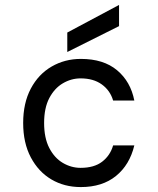

<svg xmlns="http://www.w3.org/2000/svg" viewBox="-20 -747 640 779"><path d="M308 12Q241 12 188.5 -19Q136 -50 105 -108.5Q74 -167 74 -248Q74 -329 105 -387.5Q136 -446 189.5 -477Q243 -508 308 -508Q400 -508 455 -462Q510 -416 525 -339H439Q427 -380 393 -404.5Q359 -429 307 -429Q269 -429 235 -409Q201 -389 180 -349Q159 -309 159 -248Q159 -187 180 -146.5Q201 -106 235 -86Q269 -66 307 -66Q362 -66 394.5 -91Q427 -116 439 -157H525Q506 -78 450.5 -33Q395 12 308 12ZM253 -536V-615L463 -727V-641Z"/></svg>

Font: DM Mono
Style: Regular
Weight: 400
Designer: Colophon Foundry
Foundry: Colophon Foundry
Version: Version 1.000; ttfautohint (v1.8.2.53-6de2)